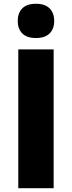

<svg xmlns="http://www.w3.org/2000/svg" viewBox="-20 -990 378 1010"><path d="M241 -814.2Q216.8 -790 168.9 -790Q121.1 -790 97.2 -814.2Q73.2 -838.4 73.2 -879.9Q73.2 -921.4 97.2 -945.8Q121.1 -970.2 168.9 -970.2Q216.8 -970.2 241 -945.8Q265.1 -921.4 265.1 -879.9Q265.1 -838.4 241 -814.2ZM262.2 0H76.2V-730H262.2Z"/></svg>

Font: Sora ExtraBold
Style: Regular
Weight: 800
Designer: Jonathan Barnbrook, Julián Moncada
Foundry: Barnbrook Fonts
Version: Version 2.000